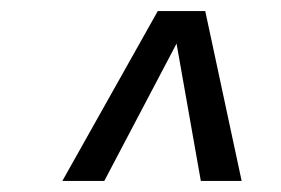

<svg xmlns="http://www.w3.org/2000/svg" viewBox="-20 -707 509 348"><path d="M93 -379 266 -687H352L418 -379H344L300 -628L169 -379Z"/></svg>

Font: Archivo ExtraCondensed
Style: Italic
Weight: 400
Width: 2
Italic angle: -10°
Designer: Hector Gatti
Foundry: Omnibus-Type
Version: Version 2.001